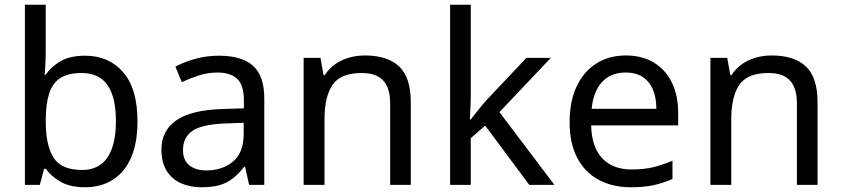

<svg xmlns="http://www.w3.org/2000/svg" viewBox="-20 -780 3550 810"><path d="M173 -575Q173 -541 171.5 -511.5Q170 -482 168 -465H173Q196 -499 236 -522Q276 -545 339 -545Q439 -545 499.5 -475.5Q560 -406 560 -268Q560 -176 532.5 -114Q505 -52 455 -21Q405 10 339 10Q276 10 236 -13Q196 -36 173 -68H166L148 0H85V-760H173ZM324 -472Q267 -472 234 -450.5Q201 -429 187 -384.5Q173 -340 173 -271V-267Q173 -168 205.5 -115.5Q238 -63 326 -63Q398 -63 433.5 -116Q469 -169 469 -269Q469 -370 433.5 -421Q398 -472 324 -472Z M903 -545Q1001 -545 1048 -502Q1095 -459 1095 -365V0H1031L1014 -76H1010Q987 -47 962.5 -27.5Q938 -8 906.5 1Q875 10 830 10Q782 10 743.5 -7Q705 -24 683 -59.5Q661 -95 661 -149Q661 -229 724 -272.5Q787 -316 918 -320L1009 -323V-355Q1009 -422 980 -448Q951 -474 898 -474Q856 -474 818 -461.5Q780 -449 747 -433L720 -499Q755 -518 803 -531.5Q851 -545 903 -545ZM929 -259Q829 -255 790.5 -227Q752 -199 752 -148Q752 -103 779.5 -82Q807 -61 850 -61Q918 -61 963 -98.5Q1008 -136 1008 -214V-262Z M1519 -546Q1615 -546 1664 -499.5Q1713 -453 1713 -349V0H1626V-343Q1626 -408 1597 -440Q1568 -472 1506 -472Q1417 -472 1383 -422Q1349 -372 1349 -278V0H1261V-536H1332L1345 -463H1350Q1368 -491 1394.5 -509.5Q1421 -528 1453 -537Q1485 -546 1519 -546Z M1966 -363Q1966 -347 1964.5 -321Q1963 -295 1962 -276H1966Q1972 -284 1984 -299Q1996 -314 2008.5 -329.5Q2021 -345 2030 -355L2201 -536H2304L2087 -307L2319 0H2213L2027 -250L1966 -197V0H1879V-760H1966Z M2620 -546Q2689 -546 2738.5 -516Q2788 -486 2814.5 -431.5Q2841 -377 2841 -304V-251H2474Q2476 -160 2520.5 -112.5Q2565 -65 2645 -65Q2696 -65 2735.5 -74.5Q2775 -84 2817 -102V-25Q2776 -7 2736 1.5Q2696 10 2641 10Q2565 10 2506.5 -21Q2448 -52 2415.5 -113.5Q2383 -175 2383 -264Q2383 -352 2412.5 -415Q2442 -478 2495.5 -512Q2549 -546 2620 -546ZM2619 -474Q2556 -474 2519.5 -433.5Q2483 -393 2476 -321H2749Q2749 -367 2735 -401Q2721 -435 2692.5 -454.5Q2664 -474 2619 -474Z M3235 -546Q3331 -546 3380 -499.5Q3429 -453 3429 -349V0H3342V-343Q3342 -408 3313 -440Q3284 -472 3222 -472Q3133 -472 3099 -422Q3065 -372 3065 -278V0H2977V-536H3048L3061 -463H3066Q3084 -491 3110.5 -509.5Q3137 -528 3169 -537Q3201 -546 3235 -546Z"/></svg>

Font: usinhala85
Style: Book
Weight: 400
Designer: Jelle Bosma - Monotype Design Team
Foundry: Monotype Imaging Inc.
Version: Version 2.003